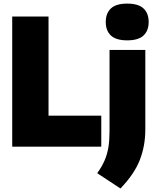

<svg xmlns="http://www.w3.org/2000/svg" viewBox="-20 -834 890 1092"><path d="M49.5 0V-740H256V-176H556V0ZM665 238 533 151Q560 113.5 575.2 77.8Q590.5 42 596.8 1.8Q603 -38.5 603 -90V-550H806.5V-98Q806.5 -4.5 775.2 75.8Q744 156 665 238ZM703.5 -604.5Q640 -604.5 610.8 -632Q581.5 -659.5 581.5 -709Q581.5 -758.5 610.8 -786Q640 -813.5 703.5 -813.5Q767 -813.5 796.2 -786Q825.5 -758.5 825.5 -709Q825.5 -659.5 796.2 -632Q767 -604.5 703.5 -604.5Z"/></svg>

Font: Encode Sans SemiCondensed SemiCondensed Black
Style: Regular
Weight: 900
Width: 4
Designer: Multiple Designers
Foundry: Impallari Type
Version: Version 3.000; ttfautohint (v1.8.3) -l 8 -r 50 -G 200 -x 14 